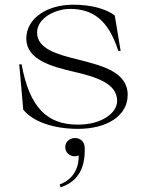

<svg xmlns="http://www.w3.org/2000/svg" viewBox="-20 -535 619 818"><path d="M312 14C438 14 524 -43 524 -131C524 -228 416 -255 314 -281C224 -303 138 -327 138 -396C138 -459 217 -497 278 -497C374 -497 441 -452 484 -318H494L469 -469C431 -498 367 -515 292 -515C183 -515 92 -459 92 -370C93 -281 197 -252 296 -229C390 -207 479 -180 479 -105C479 -54 414 -4 312 -4C182 -4 106 -75 72 -261H62L79 -68C120 -17 207 14 312 14ZM234 251 238 263C319 237 343 172 341 96C341 67 321 53 299 53C277 53 258 69 258 92C258 115 277 131 298 131C305 131 310 129 315 127C317 171 299 227 234 251Z"/></svg>

Font: Sprat Light
Style: Regular
Weight: 300
Designer: Ethan Nakache
Foundry: Collletttivo
Version: Version 2.000;Glyphs 3.2 (3217)